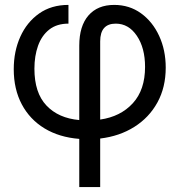

<svg xmlns="http://www.w3.org/2000/svg" viewBox="-20 -547 721 771"><path d="M298.3 204.1V10.7Q217.8 4.4 158.7 -31.5Q99.6 -67.4 67.4 -128.2Q35.2 -189 35.2 -269Q35.2 -340.8 61.5 -399.4Q87.9 -458 137 -492.7Q186 -527.3 254.9 -527.3V-452.1Q208 -452.1 177.7 -428.2Q147.5 -404.3 132.8 -363.3Q118.2 -322.3 118.2 -271Q118.2 -174.3 166.5 -123.3Q214.8 -72.3 298.3 -64.9V-363.8Q298.3 -442.4 335.2 -484.9Q372.1 -527.3 438.5 -527.3Q499.5 -527.3 546.1 -493.7Q592.8 -460 619.1 -402.8Q645.5 -345.7 645.5 -275.4Q645.5 -196.3 612.1 -135.5Q578.6 -74.7 519.3 -37.4Q460 0 382.3 9.3V204.1ZM382.3 -66.9Q463.9 -78.6 513.2 -132.3Q562.5 -186 562.5 -278.3Q562.5 -354.5 529.5 -403.3Q496.6 -452.1 444.8 -452.1Q382.3 -452.1 382.3 -380.9Z"/></svg>

Font: Inter Display
Style: Regular
Weight: 400
Designer: Rasmus Andersson
Foundry: rsms
Version: Version 4.001;git-9221beed3